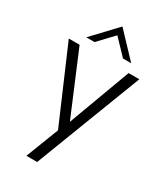

<svg xmlns="http://www.w3.org/2000/svg" viewBox="-221 -790 940 1090"><g transform="rotate(30 249.0 -245.0)"><path d="M99.6 -543.5 246.6 -699.2 394 -543.5H340.3L246.6 -641.6L153.8 -543.5ZM141.6 209 224.6 -5.9 17.1 -487.8H87.9L258.8 -81.5L409.2 -487.8H479.5L211.9 209Z"/></g></svg>

Font: HK Grotesk Legacy
Style: Regular
Weight: 400
Designer: Alfredo Marco Pradil
Foundry: Hanken Design Co.
Version: Version 2.022;PS 002.022;hotconv 1.0.88;makeotf.lib2.5.64775